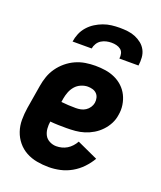

<svg xmlns="http://www.w3.org/2000/svg" viewBox="-138 -829 777 925"><g transform="rotate(20 250.0 -366.0)"><path d="M222 8Q191 8 161 2.5Q131 -3 105.5 -17Q80 -31 61.5 -53.5Q43 -76 33.5 -104Q24 -132 24 -162.5Q24 -193 29 -225L49 -345Q53 -370 61.5 -394.5Q70 -419 85.5 -441Q101 -463 122 -480.5Q143 -498 167.5 -509Q192 -520 217.5 -524Q243 -528 268 -528Q295 -528 320.5 -524Q346 -520 369 -509.5Q392 -499 410 -482Q428 -465 439 -443Q450 -421 454 -395Q458 -369 453 -343Q450 -320 439 -298.5Q428 -277 411 -259Q394 -241 373 -228.5Q352 -216 329.5 -209Q307 -202 284 -200Q261 -198 238 -198Q217 -198 196.5 -198.5Q176 -199 155 -201Q152 -183 153.5 -164.5Q155 -146 163 -131Q171 -116 187.5 -107.5Q204 -99 222 -99Q236 -99 250 -102.5Q264 -106 276.5 -113.5Q289 -121 299.5 -132.5Q310 -144 317 -157L424 -108Q409 -82 387 -59Q365 -36 337.5 -20.5Q310 -5 280.5 1.5Q251 8 222 8ZM248 -304Q260 -304 273 -306.5Q286 -309 297.5 -316.5Q309 -324 316.5 -335.5Q324 -347 326 -359Q328 -372 325 -384.5Q322 -397 313.5 -405.5Q305 -414 293 -417.5Q281 -421 268 -421Q251 -421 233.5 -413.5Q216 -406 204 -392Q192 -378 185.5 -361Q179 -344 176 -327L173 -308Q191 -306 210 -305Q229 -304 248 -304ZM124 -600Q127 -621 135.5 -641.5Q144 -662 159 -679Q174 -696 193 -708Q212 -720 232.5 -727.5Q253 -735 274 -737.5Q295 -740 316 -740Q337 -740 357.5 -737.5Q378 -735 396 -727.5Q414 -720 429 -708Q444 -696 453 -679Q462 -662 463.5 -641.5Q465 -621 462 -600H364Q366 -613 363 -625.5Q360 -638 350.5 -645.5Q341 -653 328.5 -656Q316 -659 303 -659Q290 -659 276.5 -656Q263 -653 251 -645.5Q239 -638 231.5 -625.5Q224 -613 222 -600Z"/></g></svg>

Font: Iosevka SS04 Heavy
Style: Italic
Weight: 900
Italic angle: -9°
Monospace: yes
Designer: Belleve Invis
Foundry: Belleve Invis
Version: Version 19.0.0; ttfautohint (v1.8.4)